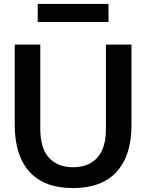

<svg xmlns="http://www.w3.org/2000/svg" viewBox="-20 -947 744 977"><path d="M351 10Q205 10 130 -73Q55 -156 55 -311V-720H185V-292Q185 -193 229 -144.5Q273 -96 352 -96Q431 -96 475 -144.5Q519 -193 519 -291V-720H649V-310Q649 -156 573.5 -73Q498 10 351 10ZM172 -835V-927H532V-835Z"/></svg>

Font: Instrument Sans SemiBold
Style: Regular
Weight: 600
Designer: Rodrigo Fuenzalida
Foundry: fragTYPE
Version: Version 1.000;gftools[0.9.28]